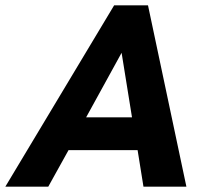

<svg xmlns="http://www.w3.org/2000/svg" viewBox="-81 -700 790 720"><path d="M347 -680H474L618 0H457L435 -137H176L100 0H-61ZM414 -260 375 -502 242 -260Z"/></svg>

Font: Teachers
Style: Bold Italic
Weight: 700
Designer: Alfredo Marco Pradil & Chank Diesel
Version: Version 0.009